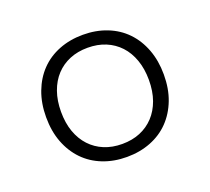

<svg xmlns="http://www.w3.org/2000/svg" viewBox="-85 -779 714 653"><g transform="rotate(-20 272.0 -453.0)"><path d="M272 -232Q225 -232 185.5 -247.5Q146 -263 118 -292Q90 -321 74.5 -361.5Q59 -402 59 -453Q59 -503 74.5 -544Q90 -585 118 -614Q146 -643 185.5 -658.5Q225 -674 272 -674Q319 -674 358.5 -658.5Q398 -643 426 -614Q454 -585 469.5 -544Q485 -503 485 -453Q485 -402 469.5 -361.5Q454 -321 426 -292Q398 -263 358.5 -247.5Q319 -232 272 -232ZM272 -279Q308 -279 337 -291Q366 -303 387 -325.5Q408 -348 419.5 -380Q431 -412 431 -453Q431 -493 419.5 -525.5Q408 -558 387 -580.5Q366 -603 337 -615Q308 -627 272 -627Q236 -627 207 -615Q178 -603 157 -580.5Q136 -558 124.5 -525.5Q113 -493 113 -453Q113 -412 124.5 -380Q136 -348 157 -325.5Q178 -303 207 -291Q236 -279 272 -279Z"/></g></svg>

Font: Celebes Light
Style: Regular
Weight: 300
Designer: Anugrah Pasau
Foundry: Lafontype
Version: Version 1.000; ttfautohint (v1.8.4)